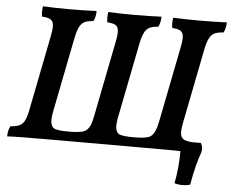

<svg xmlns="http://www.w3.org/2000/svg" viewBox="-60 -746 1194 987"><g transform="rotate(5 537.0 -252.5)"><path d="M968 -532C983 -606 1002 -623 1059 -626C1066 -640 1071 -659 1071 -679C1033 -677 976 -676 929 -676C881 -676 835 -677 794 -679C791 -659 791 -639 794 -626C849 -623 861 -607 846 -532L769 -143C760 -100 750 -71 726 -59C708 -51 680 -49 645 -49C610 -49 582 -51 568 -59C549 -71 548 -101 556 -143L633 -532C648 -606 667 -623 722 -626C729 -640 734 -659 734 -679C695 -677 641 -676 594 -676C546 -676 500 -677 459 -679C456 -659 456 -639 459 -626C514 -623 526 -607 511 -532L434 -143C426 -100 416 -71 391 -59C373 -51 345 -49 310 -49C275 -49 246 -51 233 -59C214 -71 213 -101 221 -143L298 -532C313 -606 332 -623 387 -626C395 -640 399 -659 399 -679C360 -677 306 -676 259 -676C211 -676 163 -677 122 -679C119 -659 119 -639 122 -626C179 -623 191 -606 176 -532L99 -143C85 -70 67 -54 9 -50C1 -35 -3 -18 -3 3C39 1 88 0 241 0H698C794 0 852 0 891 1C891 54 886 113 875 168C899 176 933 176 956 168C968 98 983 39 999 -3C1003 -21 1000 -37 992 -50H946C893 -54 876 -67 891 -143Z"/></g></svg>

Font: Vollkorn Semibold
Style: Italic
Weight: 600
Italic angle: -11°
Designer: Friedrich Althausen
Foundry: Friedrich Althausen
Version: Version 4.015;PS 004.015;hotconv 1.0.88;makeotf.lib2.5.64775